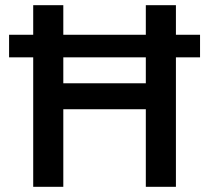

<svg xmlns="http://www.w3.org/2000/svg" viewBox="-20 -720 806 740"><path d="M751 -499H658V0H542V-299H224V0H108V-499H15V-586H108V-700H224V-586H542V-700H658V-586H751ZM542 -499H224V-399H542Z"/></svg>

Font: Chakra Petch SemiBold
Style: Regular
Weight: 600
Designer: Katatrad Aksorn Co.,Ltd.
Foundry: Cadson Demak Co.,Ltd.
Version: Version 1.000; ttfautohint (v1.6)